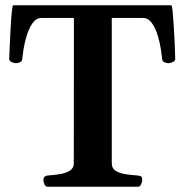

<svg xmlns="http://www.w3.org/2000/svg" viewBox="-20 -713 704 733"><path d="M162.1 0Q153.8 0 149.7 -9.8Q145.5 -19.5 145.5 -24.9Q145.5 -41 161.6 -43Q184.6 -44.4 207.8 -48.1Q231 -51.8 246.3 -61.3Q261.7 -70.8 261.7 -88.9L262.2 -644.5H139.2Q118.2 -644.5 104.5 -625Q90.8 -605.5 82.3 -577.9Q73.7 -550.3 69.8 -524.9Q65.9 -499.5 64.9 -487.8Q64 -478.5 55.9 -475.1Q47.9 -471.7 40 -471.7Q34.7 -471.7 24.9 -475.8Q15.1 -480 15.1 -488.3Q16.1 -512.2 17.6 -546.6Q19 -581.1 21 -614.5Q22.9 -647.9 25.4 -670.4Q27.8 -692.9 30.3 -692.9H633.8Q636.7 -692.9 638.9 -670.4Q641.1 -647.9 643.3 -614.5Q645.5 -581.1 647 -546.6Q648.4 -512.2 648.9 -488.3Q648.9 -480 639.2 -475.8Q629.4 -471.7 624 -471.7Q616.2 -471.7 608.2 -475.1Q600.1 -478.5 599.1 -487.8Q598.1 -499.5 594.2 -524.9Q590.3 -550.3 582 -577.9Q573.7 -605.5 559.8 -625Q545.9 -644.5 524.9 -644.5H406.7V-90.3Q406.7 -69.3 423.1 -59.8Q439.5 -50.3 462.6 -47.4Q485.8 -44.4 505.4 -43Q515.6 -42 519.3 -39.1Q522.9 -36.1 522.9 -24.9Q522.9 -19.5 518.8 -9.8Q514.6 0 506.3 0Z"/></svg>

Font: Gelasio SemiBold
Style: Regular
Weight: 600
Designer: Eben Sorkin
Foundry: Eben Sorkin
Version: Version 1.008